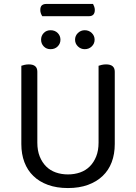

<svg xmlns="http://www.w3.org/2000/svg" viewBox="-20 -939 689 972"><path d="M194 -857Q190 -863 187 -871Q184 -879 184 -888Q184 -905 192 -912Q200 -919 214 -919H451Q454 -914 457 -905.5Q460 -897 460 -889Q460 -857 430 -857ZM561 -210Q561 -159 545.5 -118Q530 -77 499.5 -48Q469 -19 425 -3Q381 13 324 13Q267 13 223 -3Q179 -19 149 -48Q119 -77 103.5 -118Q88 -159 88 -210V-606Q93 -608 103.5 -610.5Q114 -613 126 -613Q169 -613 169 -576V-217Q169 -177 181 -147Q193 -117 213.5 -96.5Q234 -76 262.5 -66Q291 -56 324 -56Q357 -56 385.5 -66Q414 -76 434.5 -96.5Q455 -117 467 -147Q479 -177 479 -217V-606Q484 -608 494.5 -610.5Q505 -613 517 -613Q561 -613 561 -576ZM286 -738Q286 -718 272 -704Q258 -690 236 -690Q215 -690 201.5 -704Q188 -718 188 -738Q188 -758 201.5 -772Q215 -786 236 -786Q258 -786 272 -772Q286 -758 286 -738ZM459 -738Q459 -718 444.5 -704Q430 -690 409 -690Q389 -690 374.5 -704Q360 -718 360 -738Q360 -758 374.5 -772Q389 -786 409 -786Q430 -786 444.5 -772Q459 -758 459 -738Z"/></svg>

Font: Baloo Chettan 2
Style: Regular
Weight: 400
Designer: Maithili Shingre, Unnati Kotecha and Ek Type
Foundry: Ek Type
Version: Version 1.640;hotconv 1.0.111;makeotfexe 2.5.65597; ttfautoh